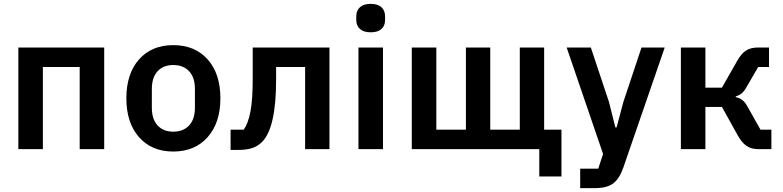

<svg xmlns="http://www.w3.org/2000/svg" viewBox="-20 -766 4019 986"><path d="M74.2 0V-522H515.1V0H389.2V-421.9H200.2V0Z M869.6 12.2Q758.8 12.2 693.8 -61.8Q628.9 -135.7 628.9 -261.2Q628.9 -387.2 693.8 -460.7Q758.8 -534.2 869.6 -534.2Q981.4 -534.2 1046.6 -460.7Q1111.8 -387.2 1111.8 -261.2Q1111.8 -135.7 1046.4 -61.8Q981 12.2 869.6 12.2ZM869.6 -89.8Q921.4 -89.8 951.2 -121.8Q981 -153.8 981 -212.9V-309.1Q981 -368.2 951.2 -400.1Q921.4 -432.1 869.6 -432.1Q818.8 -432.1 789.3 -400.1Q759.8 -368.2 759.8 -309.1V-212.9Q759.8 -153.8 789.3 -121.8Q818.8 -89.8 869.6 -89.8Z M1164.1 3.9V-100.1H1231.9Q1254.4 -132.3 1266.1 -192.9Q1277.8 -253.4 1277.8 -361.8V-522H1671.9V0H1546.9V-421.9H1397.9V-356Q1397.9 -109.4 1325.7 -37.1Q1303.7 -15.1 1274.9 -5.6Q1246.1 3.9 1204.1 3.9Z M1809.6 -663.1V-682.1Q1809.6 -711.4 1828.4 -728.8Q1847.2 -746.1 1883.8 -746.1Q1920.4 -746.1 1939 -728.8Q1957.5 -711.4 1957.5 -682.1V-663.1Q1957.5 -634.3 1939 -617.2Q1920.4 -600.1 1883.8 -600.1Q1847.2 -600.1 1828.4 -617.2Q1809.6 -634.3 1809.6 -663.1ZM1820.8 0V-522H1946.8V0Z M2749.5 140.1V0H2094.7V-522H2220.7V-100.1H2372.6V-522H2497.6V-100.1H2649.4V-522H2774.4V-100.1H2863.3V140.1Z M2959.5 200.2V100.1H3052.2L3077.1 24.9L2890.1 -522H3014.2L3107.4 -242.2L3140.1 -111.8H3146.5L3181.2 -242.2L3274.4 -522H3393.6L3181.2 94.2Q3161.1 151.9 3128.9 176Q3096.7 200.2 3034.2 200.2Z M3476.6 0V-522H3602.5V-315.9H3687.5L3766.1 -454.1Q3787.6 -491.7 3811.5 -506.8Q3835.4 -522 3872.6 -522H3929.2V-421.9H3873.5L3816.4 -323.2Q3802.7 -298.3 3789.8 -287.4Q3776.9 -276.4 3758.3 -271V-267.1Q3777.8 -263.2 3792.2 -252.2Q3806.6 -241.2 3819.3 -217.8L3885.3 -100.1H3941.4V0H3875.5Q3839.4 0 3814.7 -16.1Q3790 -32.2 3768.6 -70.8L3687.5 -216.8H3602.5V0Z"/></svg>

Font: Anuphan SemiBold
Style: Bold
Weight: 600
Designer: Mike Abbink, Paul van der Laan, Pieter van Rosmalen, Mint Tantisuwanna
Foundry: Bold Monday; Cadson Demak
Version: Version 3.002;hotconv 1.0.109;makeotfexe 2.5.65596